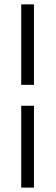

<svg xmlns="http://www.w3.org/2000/svg" viewBox="-20 -731 257 883"><path d="M77.6 131.8V-244.6H136.2V131.8ZM136.2 -340.8H77.6V-710.9H136.2Z"/></svg>

Font: Vazir Thin FD-UI
Style: Thin-FD-UI
Weight: 100
Designer: Saber Rastikerdar
Foundry: Saber Rastikerdar
Version: Version 30.1.0